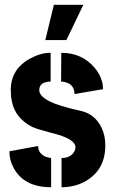

<svg xmlns="http://www.w3.org/2000/svg" viewBox="-20 -784 483 809"><path d="M170.9 -615.2 207 -763.7H331.1L259.8 -615.2ZM19.5 -146.5 140.6 -168.9Q140.6 -136.7 173.8 -123Q185.5 -119.1 195.3 -118.2V4.9Q82 4.9 38.1 -75.2Q19.5 -108.4 19.5 -146.5ZM25.4 -404.3Q25.4 -495.1 110.4 -539.1Q152.3 -561.5 193.4 -561.5V-440.4Q145.5 -439.5 145.5 -404.3Q145.5 -367.2 235.4 -338.9Q268.6 -328.1 313.5 -318.4Q380.9 -305.7 409.2 -243.2Q423.8 -210.9 423.8 -171.9Q423.8 -70.3 343.8 -22.5Q297.9 4.9 239.3 4.9V-118.2Q273.4 -118.2 290 -140.6Q297.9 -151.4 297.9 -164.1Q297.9 -194.3 223.6 -216.8Q211.9 -219.7 187.5 -226.6Q135.7 -240.2 116.2 -249Q44.9 -285.2 30.3 -355.5Q25.4 -378.9 25.4 -404.3ZM237.3 -440.4 238.3 -561.5Q326.2 -561.5 379.9 -497.1Q414.1 -455.1 414.1 -408.2L293.9 -387.7Q293.9 -431.6 247.1 -439.5Q241.2 -440.4 237.3 -440.4Z"/></svg>

Font: Post No Bills Jaffna ExtraBold
Style: Regular
Weight: 800
Designer: Kosala Senevirathne, Siva Puranthara, Lasantha Premarathna, Tharique Azeez
Foundry: Mooniak
Version: Version 1.220 ; ttfautohint (v1.6)